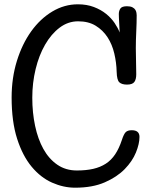

<svg xmlns="http://www.w3.org/2000/svg" viewBox="-20 -858 701 892"><path d="M628 -222Q628 -190 611.5 -149.5Q595 -109 559.5 -72.5Q524 -36 467 -11Q410 14 329 14Q275 14 222 -9.5Q169 -33 127 -83.5Q85 -134 59.5 -213.5Q34 -293 34 -405Q34 -496 58.5 -575Q83 -654 125 -712.5Q167 -771 223 -804.5Q279 -838 342 -838Q383 -838 416 -825.5Q449 -813 473 -793.5Q497 -774 512.5 -751Q528 -728 536 -707Q533 -759 532.5 -775Q532 -791 532 -793Q532 -807 539 -818Q546 -829 570 -829Q586 -829 595.5 -824Q605 -819 609 -812Q613 -805 614 -798Q615 -791 615 -787Q615 -752 613 -711Q611 -670 611 -634Q611 -602 612 -573.5Q613 -545 613 -513Q613 -489 604 -477Q595 -465 570 -465Q546 -465 534.5 -475.5Q523 -486 522 -524Q521 -567 511 -609.5Q501 -652 479.5 -685Q458 -718 424.5 -738.5Q391 -759 343 -759Q296 -759 257 -729.5Q218 -700 189.5 -650.5Q161 -601 145.5 -537Q130 -473 130 -404Q130 -335 143 -273.5Q156 -212 181.5 -166Q207 -120 246 -93Q285 -66 337 -66Q380 -66 413 -73.5Q446 -81 471.5 -97.5Q497 -114 515 -141Q533 -168 546 -207Q555 -235 564 -244Q573 -253 592 -253Q628 -253 628 -222Z"/></svg>

Font: Life Savers ExtraBold
Style: Regular
Weight: 800
Designer: Pablo Impallari, Rodrigo Fuenzalida, Brenda Gallo
Foundry: Pablo Impallari, Rodrigo Fuenzalida, Brenda Gallo
Version: Version 3.001; ttfautohint (v0.95) -l 8 -r 50 -G 200 -x 14 -